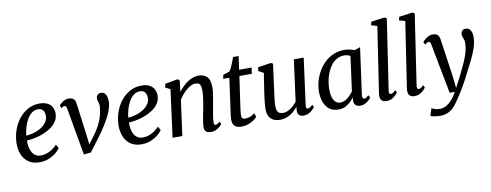

<svg xmlns="http://www.w3.org/2000/svg" viewBox="-80 -1246 4915 1922"><g transform="rotate(-10 2378.0 -285.0)"><path d="M446 -96Q432.5 -76 402.8 -51Q373 -26 330.5 -7.8Q288 10.5 236 10.5Q181.5 10.5 143.5 -8.5Q105.5 -27.5 82 -59.8Q58.5 -92 48 -131.8Q37.5 -171.5 38 -213Q39 -285 61.5 -349.2Q84 -413.5 123.8 -463Q163.5 -512.5 216.5 -540.8Q269.5 -569 331.5 -569Q380.5 -569 412 -553Q443.5 -537 459 -509Q474.5 -481 475 -446.5Q475.5 -399.5 452 -363.8Q428.5 -328 390.2 -302.5Q352 -277 307.5 -260.2Q263 -243.5 220.2 -235.5Q177.5 -227.5 146 -226.5Q144.5 -195 149.5 -164.5Q154.5 -134 167.8 -109Q181 -84 203.5 -69.2Q226 -54.5 258.5 -54.5Q289 -54.5 318 -64.2Q347 -74 374 -92Q401 -110 424 -134.5ZM308.5 -515.5Q271.5 -515.5 242.8 -492.5Q214 -469.5 194 -433Q174 -396.5 162.5 -354.8Q151 -313 147.5 -275.5Q175.5 -276.5 206.8 -283.8Q238 -291 267.8 -304.5Q297.5 -318 322 -337.5Q346.5 -357 361 -382Q375.5 -407 375 -437.5Q374.5 -476.5 356.8 -496Q339 -515.5 308.5 -515.5Z M598.5 -469Q595.5 -484 590.2 -492.5Q585 -501 575 -501Q565 -501 557 -495.5Q549 -490 542.5 -485L530 -514Q534 -519 547.8 -532Q561.5 -545 582.8 -556.2Q604 -567.5 630.5 -567.5Q655 -567.5 669.5 -559Q684 -550.5 691 -535.5Q698 -520.5 700 -500.5L741 -188L759 -35.5L727 -44L813 -158Q844.5 -200.5 868.2 -245.2Q892 -290 906.2 -338.2Q920.5 -386.5 923.5 -437.5Q924.5 -453.5 920.5 -466.8Q916.5 -480 912.5 -492Q908.5 -504 908.5 -516Q908.5 -540 922 -553.8Q935.5 -567.5 957 -567.5Q979 -567.5 992.8 -554.8Q1006.5 -542 1013.5 -520Q1020.5 -498 1020.5 -470.5Q1020.5 -422.5 995.5 -362.5Q970.5 -302.5 929.8 -238Q889 -173.5 842 -112L754.5 3.5L682.5 10L650.5 -172.5Z M1482.5 -96Q1469 -76 1439.2 -51Q1409.5 -26 1367 -7.8Q1324.5 10.5 1272.5 10.5Q1218 10.5 1180 -8.5Q1142 -27.5 1118.5 -59.8Q1095 -92 1084.5 -131.8Q1074 -171.5 1074.5 -213Q1075.5 -285 1098 -349.2Q1120.5 -413.5 1160.2 -463Q1200 -512.5 1253 -540.8Q1306 -569 1368 -569Q1417 -569 1448.5 -553Q1480 -537 1495.5 -509Q1511 -481 1511.5 -446.5Q1512 -399.5 1488.5 -363.8Q1465 -328 1426.8 -302.5Q1388.5 -277 1344 -260.2Q1299.5 -243.5 1256.8 -235.5Q1214 -227.5 1182.5 -226.5Q1181 -195 1186 -164.5Q1191 -134 1204.2 -109Q1217.5 -84 1240 -69.2Q1262.5 -54.5 1295 -54.5Q1325.5 -54.5 1354.5 -64.2Q1383.5 -74 1410.5 -92Q1437.5 -110 1460.5 -134.5ZM1345 -515.5Q1308 -515.5 1279.2 -492.5Q1250.5 -469.5 1230.5 -433Q1210.5 -396.5 1199 -354.8Q1187.5 -313 1184 -275.5Q1212 -276.5 1243.2 -283.8Q1274.5 -291 1304.2 -304.5Q1334 -318 1358.5 -337.5Q1383 -357 1397.5 -382Q1412 -407 1411.5 -437.5Q1411 -476.5 1393.2 -496Q1375.5 -515.5 1345 -515.5Z M1743.5 -438.5Q1762.5 -465 1786 -488.5Q1809.5 -512 1836 -530Q1862.5 -548 1891 -558Q1919.5 -568 1949.5 -568Q2002.5 -568 2034.5 -536.2Q2066.5 -504.5 2066.5 -423Q2066.5 -401.5 2062 -370.5Q2057.5 -339.5 2052 -306.8Q2046.5 -274 2041.5 -247Q2037 -222 2031.5 -193Q2026 -164 2021.8 -135.8Q2017.5 -107.5 2017 -85Q2016.5 -68 2020.2 -60.2Q2024 -52.5 2030.5 -52.5Q2040 -52.5 2051 -58Q2062 -63.5 2077.5 -77L2090 -51Q2086 -45 2070.5 -30Q2055 -15 2030.8 -2.5Q2006.5 10 1975.5 10Q1951 10 1936.2 2Q1921.5 -6 1915 -20.5Q1908.5 -35 1909.5 -55.5Q1910 -70.5 1912.8 -90.5Q1915.5 -110.5 1919.5 -132.8Q1923.5 -155 1928 -177.8Q1932.5 -200.5 1936 -220.5Q1940 -241.5 1944.5 -266Q1949 -290.5 1953 -316Q1957 -341.5 1959.5 -366.5Q1962 -391.5 1962 -414Q1962 -445.5 1956 -463Q1950 -480.5 1937.2 -487.8Q1924.5 -495 1903 -495Q1883 -495 1860.5 -484.2Q1838 -473.5 1815.2 -454.8Q1792.5 -436 1771.5 -411.8Q1750.5 -387.5 1734 -360.5L1685 0H1586L1650 -483L1600.5 -507.5L1608 -545L1734.5 -568L1756 -557.5Z M2306.5 -175.5Q2304.5 -158.5 2302.8 -145.8Q2301 -133 2300.2 -121.5Q2299.5 -110 2299.5 -96.5Q2299.5 -80.5 2307.5 -71.8Q2315.5 -63 2332 -63Q2368.5 -63 2393.8 -75.5Q2419 -88 2434.5 -101L2446.5 -60.5Q2435 -47 2412.2 -30.5Q2389.5 -14 2357 -2Q2324.5 10 2281.5 10Q2244 10 2219.8 -9.5Q2195.5 -29 2195.5 -74Q2195.5 -79.5 2195.8 -86.2Q2196 -93 2197 -102.2Q2198 -111.5 2199.5 -124Q2201 -136.5 2203 -153L2250 -493H2187L2196 -533L2260.5 -553.5Q2271 -565.5 2282.5 -589.8Q2294 -614 2304.5 -641.8Q2315 -669.5 2322.5 -691H2379L2360 -555H2487L2478.5 -493H2352Z M2678.5 10Q2644.5 10 2615.8 -2Q2587 -14 2569.8 -42.5Q2552.5 -71 2552 -120.5Q2552 -138 2553.5 -159Q2555 -180 2557.8 -203Q2560.5 -226 2563.5 -249.5Q2566.5 -273 2570 -295L2598.5 -481.5L2546 -509.5L2552.5 -547L2684.5 -566.5L2705 -556L2670 -291Q2667.5 -269.5 2664.5 -248.8Q2661.5 -228 2659 -208.8Q2656.5 -189.5 2655 -171.5Q2653.5 -153.5 2653.5 -136.5Q2653.5 -103.5 2661.5 -85.2Q2669.5 -67 2684.5 -60Q2699.5 -53 2720.5 -53Q2746.5 -53 2772.8 -66.2Q2799 -79.5 2822.5 -100Q2846 -120.5 2862 -142.5L2918 -562.5H3018L2954.5 -88.5Q2952 -70 2956.5 -61.2Q2961 -52.5 2969.5 -52.5Q2979 -52.5 2990.8 -59.2Q3002.5 -66 3020.5 -83L3033 -56.5Q3028.5 -49.5 3012.5 -33.8Q2996.5 -18 2971.8 -4.2Q2947 9.5 2916 9.5Q2885.5 9.5 2870.5 -7.5Q2855.5 -24.5 2857.5 -52.5Q2857.5 -54.5 2857.5 -58.5Q2857.5 -62.5 2858.2 -67.5Q2859 -72.5 2859.5 -77.8Q2860 -83 2860.5 -87.5L2859 -88.5Q2844.5 -70.5 2826 -53Q2807.5 -35.5 2784.8 -21.2Q2762 -7 2735.8 1.5Q2709.5 10 2678.5 10Z M3526.5 -93Q3523.5 -69.5 3530.2 -61Q3537 -52.5 3545.5 -52.5Q3554.5 -52.5 3564.8 -59Q3575 -65.5 3590 -78.5L3604 -53Q3600 -46.5 3584.8 -31.2Q3569.5 -16 3546 -3Q3522.5 10 3493 10Q3464.5 10 3447 -5Q3429.5 -20 3430 -54L3433.5 -85Q3416 -62 3393.2 -40.2Q3370.5 -18.5 3340.8 -4.2Q3311 10 3272 10Q3216.5 10 3180.5 -17.5Q3144.5 -45 3126.8 -92.2Q3109 -139.5 3109 -198Q3109 -247.5 3122.5 -299.5Q3136 -351.5 3162.8 -399.5Q3189.5 -447.5 3228.5 -485.5Q3267.5 -523.5 3319 -545.8Q3370.5 -568 3433.5 -568Q3456.5 -568 3484.2 -562Q3512 -556 3533.5 -547.5L3592 -567.5ZM3482 -497Q3468.5 -506 3452.5 -509.8Q3436.5 -513.5 3419 -513.5Q3378.5 -513.5 3345.8 -495.2Q3313 -477 3288.5 -445.8Q3264 -414.5 3247.5 -374.2Q3231 -334 3222.8 -290.2Q3214.5 -246.5 3214.5 -203.5Q3214.5 -155 3225.5 -122Q3236.5 -89 3255.8 -72.2Q3275 -55.5 3300.5 -55.5Q3324 -55.5 3343.8 -64.2Q3363.5 -73 3380.2 -86.8Q3397 -100.5 3410.5 -116Q3424 -131.5 3434.5 -145.5Z M3798 -88Q3795.5 -71 3800 -61.8Q3804.5 -52.5 3813 -52.5Q3822 -52.5 3833.5 -58.5Q3845 -64.5 3863.5 -82.5L3876.5 -57Q3872 -50 3857.2 -33.8Q3842.5 -17.5 3818 -3.8Q3793.5 10 3759 10Q3741 10 3726.5 3.8Q3712 -2.5 3703.8 -16.2Q3695.5 -30 3696 -52Q3696 -56.5 3696.5 -62.8Q3697 -69 3697.8 -75.5Q3698.5 -82 3699 -86.5L3799 -746.5L3738 -764L3747 -799L3884.5 -817.5L3905.5 -805Z M4082 -88Q4079.5 -71 4084 -61.8Q4088.5 -52.5 4097 -52.5Q4106 -52.5 4117.5 -58.5Q4129 -64.5 4147.5 -82.5L4160.5 -57Q4156 -50 4141.2 -33.8Q4126.5 -17.5 4102 -3.8Q4077.5 10 4043 10Q4025 10 4010.5 3.8Q3996 -2.5 3987.8 -16.2Q3979.5 -30 3980 -52Q3980 -56.5 3980.5 -62.8Q3981 -69 3981.8 -75.5Q3982.5 -82 3983 -86.5L4083 -746.5L4022 -764L4031 -799L4168.5 -817.5L4189.5 -805Z M4299 -468.5Q4295.5 -487.5 4289.8 -493.8Q4284 -500 4276 -500Q4267 -500 4258.5 -495Q4250 -490 4238 -479L4225 -508Q4229 -514 4244.2 -528.2Q4259.5 -542.5 4281.8 -554.5Q4304 -566.5 4330 -566.5Q4354.5 -566.5 4368.8 -558.5Q4383 -550.5 4390.2 -535.5Q4397.5 -520.5 4400 -499.5Q4407 -452.5 4413.8 -405.5Q4420.5 -358.5 4427.2 -311.2Q4434 -264 4440.8 -217Q4447.5 -170 4454 -123L4468 2L4535 -128Q4554 -167.5 4572 -205.5Q4590 -243.5 4604.2 -280.5Q4618.5 -317.5 4627 -354.8Q4635.5 -392 4635.5 -430Q4635.5 -450 4630.5 -463.2Q4625.5 -476.5 4620.5 -488.5Q4615.5 -500.5 4615.5 -517Q4615.5 -540.5 4629 -553.2Q4642.5 -566 4664.5 -566Q4685.5 -566 4699.8 -554.2Q4714 -542.5 4721.5 -522Q4729 -501.5 4729 -474.5Q4729 -420 4711 -365Q4693 -310 4667.2 -258Q4641.5 -206 4617.5 -160Q4598 -119.5 4578 -81.5Q4558 -43.5 4538.2 -9.5Q4518.5 24.5 4500.5 53.5Q4482.5 82.5 4467 105.8Q4451.5 129 4439.5 145Q4420.5 175 4395.2 198.5Q4370 222 4336.8 235.5Q4303.5 249 4260 249Q4236 249 4207.2 244Q4178.5 239 4165 231.5L4190 157.5Q4198.5 164 4220.8 172Q4243 180 4274.5 180Q4301.5 180 4330.8 166Q4360 152 4390.2 120.8Q4420.5 89.5 4448 38H4396Z"/></g></svg>

Font: Merriweather Light 18pt
Style: Italic
Weight: 400
Italic angle: -7.8°
Version: Version 2.101